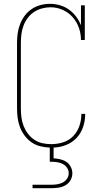

<svg xmlns="http://www.w3.org/2000/svg" viewBox="-20 -763 540 1003"><path d="M150 220V202H250Q265 202 280 199.5Q295 197 308.5 190Q322 183 330.5 170Q339 157 339 142Q339 127 330.5 114Q322 101 308.5 94Q295 87 280 84.5Q265 82 250 82H240V8Q215 7 190.5 1Q166 -5 145.5 -19Q125 -33 109.5 -53.5Q94 -74 85 -97Q76 -120 72.5 -145Q69 -170 69 -195V-540Q69 -565 72.5 -590Q76 -615 85.5 -638.5Q95 -662 110 -682Q125 -702 146 -716Q167 -730 191.5 -736.5Q216 -743 242 -743Q268 -743 293.5 -735.5Q319 -728 340 -713Q361 -698 377 -677Q393 -656 403 -631V-735H423V-554H403Q403 -587 392 -618Q381 -649 359.5 -673.5Q338 -698 307.5 -711.5Q277 -725 244 -725Q222 -725 199.5 -719Q177 -713 158 -700.5Q139 -688 125 -669.5Q111 -651 103 -629.5Q95 -608 92 -585.5Q89 -563 89 -540V-195Q89 -172 92 -149Q95 -126 103.5 -104.5Q112 -83 126 -64.5Q140 -46 159.5 -33Q179 -20 201.5 -15Q224 -10 247 -10Q279 -10 309.5 -19.5Q340 -29 362 -51.5Q384 -74 394.5 -104.5Q405 -135 405 -166V-168H425V-166Q425 -132 414 -99.5Q403 -67 380 -42.5Q357 -18 325 -5.5Q293 7 260 8V64Q277 65 294.5 69Q312 73 326.5 82.5Q341 92 349.5 108.5Q358 125 358 142Q358 161 348.5 178Q339 195 322.5 204.5Q306 214 287.5 217Q269 220 250 220Z"/></svg>

Font: Iosevka Curly Slab Thin
Style: Regular
Weight: 100
Monospace: yes
Designer: Belleve Invis
Foundry: Belleve Invis
Version: Version 22.1.2; ttfautohint (v1.8.4)